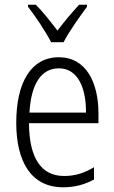

<svg xmlns="http://www.w3.org/2000/svg" viewBox="-20 -785 485 815"><path d="M197 -606H250C273 -651 318 -714 349 -756V-765H316C281 -727 254 -695 224 -655C195 -693 161 -736 132 -765H99V-756C130 -717 173 -652 197 -606ZM230 -542C111 -542 49 -434 49 -264C49 -99 112 10 248 10C299 10 340 -2 379 -23V-75C335 -49 297 -38 252 -38C154 -38 104 -115 103 -262H398V-303C398 -434 346 -542 230 -542ZM230 -495C310 -495 346 -412 345 -307H105C112 -432 157 -495 230 -495Z"/></svg>

Font: Noto Sans Myanmar Condensed Light
Style: Regular
Weight: 300
Width: 3
Designer: Monotype Design Team
Foundry: Monotype Imaging Inc.
Version: Version 2.107